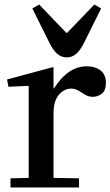

<svg xmlns="http://www.w3.org/2000/svg" viewBox="-20 -823 485 843"><path d="M215 -42 327 -40V0H26V-40L106 -42V-444L104 -446L17 -442L11 -474L211 -528L215 -526V-435H217Q279 -532 361 -532Q397 -532 421 -514Q445 -496 445 -459Q445 -426 427.5 -412Q410 -398 387 -398Q373 -398 362 -403Q351 -408 338 -417Q324 -426 314.5 -430Q305 -434 293 -434Q262 -434 238.5 -407Q215 -380 215 -324ZM122 -786 152 -803 271 -679H275L394 -803L424 -786L349 -635Q332 -601 314 -586Q296 -571 273 -571Q250 -571 232 -586Q214 -601 197 -635Z"/></svg>

Font: Minipax
Style: Bold
Weight: 500
Designer: Raphaël Ronot, Igor Stepanchenko (Cyrillic)
Foundry: steppetype
Version: Version 1.002